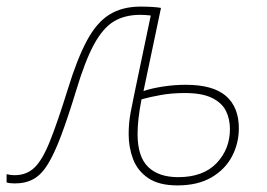

<svg xmlns="http://www.w3.org/2000/svg" viewBox="-60 -552 809 582"><path d="M478 10Q422 10 389.5 -12Q357 -34 343.5 -69.5Q330 -105 330 -145Q330 -180 336 -211.5Q342 -243 349 -276L397 -505Q390 -506 381 -506.5Q372 -507 365 -507Q318 -507 285 -487Q252 -467 225 -417.5Q198 -368 171 -278Q146 -196 125.5 -141.5Q105 -87 85.5 -55Q66 -23 42 -9.5Q18 4 -15 4Q-31 4 -40 1V-24Q-36 -23 -29.5 -22Q-23 -21 -15 -21Q20 -21 44 -43.5Q68 -66 91 -123Q114 -180 146 -283Q174 -374 203.5 -429Q233 -484 272 -508Q311 -532 366 -532Q384 -532 401 -531Q418 -530 428 -528L375 -276Q398 -284 433 -289.5Q468 -295 503 -295Q586 -295 625 -261Q664 -227 664 -163Q664 -118 643.5 -78.5Q623 -39 581.5 -14.5Q540 10 478 10ZM480 -15Q556 -15 596.5 -57.5Q637 -100 637 -161Q637 -191 625 -215.5Q613 -240 583 -255Q553 -270 500 -270Q461 -270 427.5 -264Q394 -258 369 -251Q357 -190 357 -146Q357 -77 389 -46Q421 -15 480 -15Z"/></svg>

Font: Noto Sans Disp Thin
Style: Italic
Weight: 100
Italic angle: -12°
Designer: Monotype Design Team
Foundry: Monotype Imaging Inc.
Version: Version 2.000;GOOG;noto-source:20170915:90ef993387c0